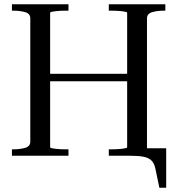

<svg xmlns="http://www.w3.org/2000/svg" viewBox="-20 -730 829 900"><path d="M183 -384H608V-349H183ZM36 0V-30H42Q74 -30 98 -37Q122 -44 122 -66V-644Q122 -666 98 -673Q74 -680 42 -680H36V-710H301V-680H292Q279 -680 265.5 -679.5Q252 -679 240.5 -677.5Q229 -676 222 -674.5Q215 -673 215 -670V-40Q215 -37 222 -35.5Q229 -34 240.5 -32.5Q252 -31 265.5 -30.5Q279 -30 292 -30H301V0ZM490 0V-30H499Q512 -30 525.5 -30.5Q539 -31 550.5 -32.5Q562 -34 569 -35.5Q576 -37 576 -40V-670Q576 -673 569 -674.5Q562 -676 550.5 -677.5Q539 -679 525.5 -679.5Q512 -680 499 -680H490V-710H755V-680H749Q718 -680 693.5 -673Q669 -666 669 -644V0ZM587 0H576V-35H759V150H727L708 59Q703 35 689.5 22Q676 9 651.5 4.5Q627 0 587 0Z"/></svg>

Font: Roboto Serif 144pt
Style: Regular
Weight: 400
Version: Version 1.008